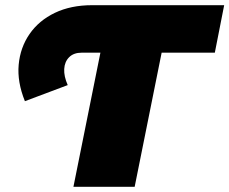

<svg xmlns="http://www.w3.org/2000/svg" viewBox="-20 -720 884 740"><path d="M263 0 367 -517H306L335 -700H844L808 -517H603L499 0ZM76 -330Q46 -404 52 -470.5Q58 -537 94 -589Q130 -641 191.5 -670.5Q253 -700 335 -700H350L314 -517H295Q264 -517 246.5 -499.5Q229 -482 227.5 -454Q226 -426 241 -392Z"/></svg>

Font: Montserrat Thin Black
Style: Italic
Weight: 900
Italic angle: -11.3°
Version: Version 9.000